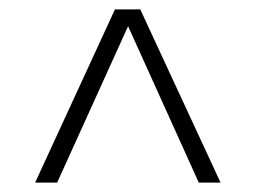

<svg xmlns="http://www.w3.org/2000/svg" viewBox="-20 -760 546 410"><path d="M451 -370H404.5L253.5 -704L102 -370H55L225.5 -740H279.5Z"/></svg>

Font: Encode Sans Condensed ExLight
Style: Regular
Weight: 275
Width: 3
Designer: Multiple Designers
Foundry: Impallari Type
Version: Version 2.000